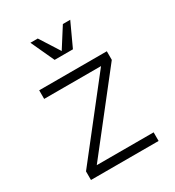

<svg xmlns="http://www.w3.org/2000/svg" viewBox="-174 -823 845 927"><g transform="rotate(-30 248.5 -360.0)"><path d="M60 0H437V-48H120L437 -452V-500H60V-452H377L60 -48ZM198 -590H300L360 -720H319L249 -610L179 -720H138Z"/></g></svg>

Font: Uncut Sans Light
Style: Regular
Weight: 300
Designer: Kasper Nordkvist
Foundry: UNCUT.wtf
Version: Version 1.304;Glyphs 3.2 (3246)